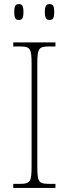

<svg xmlns="http://www.w3.org/2000/svg" viewBox="-20 -922 339 942"><path d="M223 -824C239 -824 246 -832 246 -863C246 -894 239 -902 223 -902C208 -902 200 -894 200 -863C200 -832 208 -824 223 -824ZM72 -824C88 -824 95 -832 95 -863C95 -894 88 -902 72 -902C57 -902 50 -894 50 -863C50 -832 57 -824 72 -824ZM45 0H252V-20H219C169 -20 163 -31 163 -108V-606C163 -683 169 -694 219 -694H252V-714H45V-694H79C129 -694 135 -683 135 -606V-108C135 -31 129 -20 79 -20H45Z"/></svg>

Font: Noto Serif Tamil SemiCondensed Thin
Style: Regular
Weight: 100
Width: 4
Designer: Indian Type Foundry, Tom Grace, and the Monotype Design Team
Foundry: Monotype Imaging Inc.
Version: Version 2.004